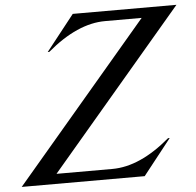

<svg xmlns="http://www.w3.org/2000/svg" viewBox="-52 -790 861 843"><g transform="rotate(-5 378.0 -368.5)"><path d="M9.8 0 599.1 -693.4H438Q315.9 -693.4 182.1 -580.1H175.3L299.3 -737.3H756.3L167 -43.9H413.1Q535.2 -43.9 668.5 -157.2H675.8L551.8 0Z"/></g></svg>

Font: Modern Antiqua
Style: Book Oblique
Weight: 400
Italic angle: -12°
Designer: Wojciech Kalinowski "wmk69" (wmk69@o2.pl)
Foundry: Wojciech Kalinowski "wmk69" (wmk69@o2.pl)
Version: Version 3.1.0; 2021-05-28